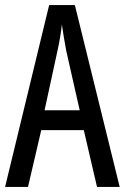

<svg xmlns="http://www.w3.org/2000/svg" viewBox="-20 -734 490 754"><path d="M361 0 309 -223H142L90 0H0L173 -714H274L450 0ZM240 -535Q235 -563 230.5 -589Q226 -615 223 -638Q218 -590 206 -536L155 -301H293Z"/></svg>

Font: Noto Sans Lao ExtraCondensed
Style: Regular
Weight: 400
Width: 2
Designer: Monotype Design Team
Foundry: Monotype Imaging Inc.
Version: Version 2.003; ttfautohint (v1.8.4.7-5d5b)